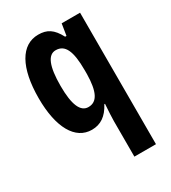

<svg xmlns="http://www.w3.org/2000/svg" viewBox="-193 -655 887 994"><g transform="rotate(-30 250.5 -158.0)"><path d="M312 28V240H441V-546H331L320 -477H312C281 -536 248 -556 196 -556C94 -556 34 -452 34 -269C34 -94 93 10 192 10C244 10 283 -16 313 -73H317C314 -25 312 6 312 28ZM235 -101C188 -101 164 -155 164 -268C164 -386 188 -441 234 -441C289 -441 313 -392 313 -276V-252C311 -150 288 -101 235 -101Z"/></g></svg>

Font: Noto Sans Tamil ExtraCondensed
Style: Bold
Weight: 700
Width: 2
Designer: Jelle Bosma - Monotype Design Team
Foundry: Monotype Imaging Inc.
Version: Version 2.004